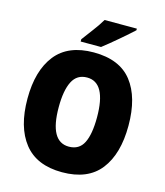

<svg xmlns="http://www.w3.org/2000/svg" viewBox="-134 -1027 977 1138"><g transform="rotate(15 355.0 -458.5)"><path d="M365 -927Q345 -893 315.5 -854Q286 -815 261 -781V-767H386Q425 -797 479.5 -843.5Q534 -890 563 -917V-927ZM354 -725Q197 -725 120.5 -628Q44 -531 44 -359Q44 -185 121 -87.5Q198 10 354 10Q512 10 588 -87.5Q664 -185 664 -358Q664 -532 588.5 -628.5Q513 -725 354 -725ZM354 -571Q471 -571 471 -358Q471 -254 444 -200.5Q417 -147 354 -147Q236 -147 236 -358Q236 -461 264 -516Q292 -571 354 -571Z"/></g></svg>

Font: Noto Sans UI SemiCondensed Black
Style: Regular
Weight: 900
Width: 4
Designer: Monotype Design Team
Foundry: Monotype Imaging Inc.
Version: 1.001